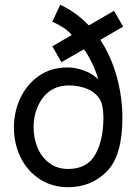

<svg xmlns="http://www.w3.org/2000/svg" viewBox="-20 -762 582 800"><path d="M38 -231Q38 -295 64.5 -352.5Q91 -410 141.5 -445.5Q192 -481 262 -481Q295 -481 331.5 -467.5Q368 -454 389 -431Q383 -458 365.5 -495Q348 -532 330 -557L236 -503L198 -569L279 -616Q264 -634 244.5 -646.5Q225 -659 198 -672L231 -742Q298 -711 350 -656L455 -717L493 -651L398 -596Q443 -528 466.5 -442.5Q490 -357 490 -271Q490 -113 425 -47.5Q360 18 264 18Q198 18 146.5 -15Q95 -48 66.5 -105Q38 -162 38 -231ZM411 -274Q410 -303 407 -318Q404 -333 398 -345Q380 -376 345 -391Q310 -406 267 -406Q198 -406 159 -355Q120 -304 120 -231Q120 -186 136.5 -146.5Q153 -107 185.5 -82.5Q218 -58 264 -58Q343 -58 377 -118Q411 -178 411 -274Z"/></svg>

Font: Bellota
Style: Bold
Weight: 700
Designer: Kemie Guaida
Foundry: Kemie Guaida
Version: Version 4.001